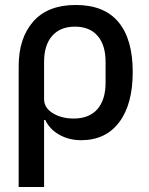

<svg xmlns="http://www.w3.org/2000/svg" viewBox="-20 -551 600 771"><path d="M55 200V-285Q55 -398 113.5 -464.5Q172 -531 284 -531Q399 -531 456 -462Q513 -393 513 -262Q513 -132 458.5 -60Q404 12 306 12Q257 12 218 -10Q179 -32 162 -69H157V200ZM276 -75Q338 -75 371 -112.5Q404 -150 404 -220V-302Q404 -370 372 -407Q340 -444 281 -444Q222 -444 189.5 -407Q157 -370 157 -302V-153Q157 -118 192 -96.5Q227 -75 276 -75Z"/></svg>

Font: Anuphan Medium
Style: Regular
Weight: 500
Designer: Mike Abbink, Paul van der Laan, Pieter van Rosmalen, Mint Tantisuwanna
Foundry: Bold Monday; Cadson Demak
Version: Version 3.002;hotconv 1.0.109;makeotfexe 2.5.65596